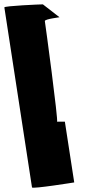

<svg xmlns="http://www.w3.org/2000/svg" viewBox="-81 -745 447 882"><path d="M66 116C67 124 260 93 260 93L217 -186H181C188 -186 127 -638 125 -648C123 -658 200 -666 192 -666L116 -725C105 -725 -62 -718 -61 -711Z"/></svg>

Font: Ampere
Style: RevIta
Weight: 400
Version: Version 1